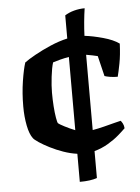

<svg xmlns="http://www.w3.org/2000/svg" viewBox="-53 -659 597 818"><g transform="rotate(-5 245.5 -249.5)"><path d="M255 118V-2Q226 -6 196 -16.5Q166 -27 139.5 -40.5Q113 -54 95 -66Q77 -78 72 -85Q58 -103 50.5 -141Q43 -179 43 -223Q43 -280 51 -331Q59 -382 68 -409Q84 -421 114.5 -438Q145 -455 182 -471Q219 -487 255 -495V-594Q272 -605 294.5 -611Q317 -617 340 -617Q336 -591 333 -559.5Q330 -528 329 -500Q364 -496 407.5 -484Q451 -472 476 -454Q474 -405 467 -369Q460 -333 455 -314Q437 -314 422 -316.5Q407 -319 399 -322L378 -409Q370 -411 356 -414Q342 -417 329 -419V-97Q352 -101 378 -107.5Q404 -114 424.5 -119.5Q445 -125 451 -126Q455 -122 459.5 -113.5Q464 -105 465 -93Q454 -82 434.5 -65Q415 -48 388 -32Q361 -16 329 -7V108Q302 118 255 118ZM184 -139Q188 -135 210 -123.5Q232 -112 255 -103V-416Q236 -413 217 -408Q198 -403 186 -399Q179 -377 174.5 -338.5Q170 -300 170 -271Q170 -241 172 -212.5Q174 -184 177.5 -163.5Q181 -143 184 -139Z"/></g></svg>

Font: Texturina
Style: Bold
Weight: 700
Designer: Guillermo Torres Carreño
Foundry: Omnibus-Type
Version: Version 1.002; ttfautohint (v1.8.3)